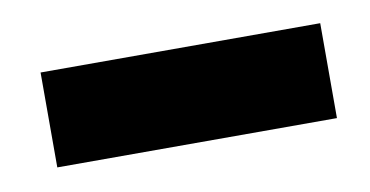

<svg xmlns="http://www.w3.org/2000/svg" viewBox="-30 -796 403 209"><g transform="rotate(-10 172.0 -691.5)"><path d="M21 -639.2ZM21 -744.1H330.1V-639.2H21Z"/></g></svg>

Font: Argentum Sans
Style: Bold
Weight: 700
Designer: Julieta Ulanovsky (Modified by Cristiano Sobral)
Foundry: Julieta Ulanovsky
Version: Version 1.000; ttfautohint (v1.5.65-e2d9)